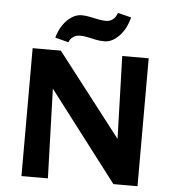

<svg xmlns="http://www.w3.org/2000/svg" viewBox="-58 -930 892 984"><g transform="rotate(5 387.5 -438.0)"><path d="M89 0V-658H204L225 0ZM624 0H562L138 -555L141 -658H234L623 -155ZM686 -658V0H570L550 -658ZM269 -704 200 -722Q210 -759 229 -787Q248 -815 273 -831.5Q298 -848 325 -848Q345 -848 367 -843.5Q389 -839 410.5 -834.5Q432 -830 451 -830Q471 -830 486 -841.5Q501 -853 509 -876L578 -859Q562 -797 526.5 -761Q491 -725 452 -725Q429 -725 407 -729.5Q385 -734 365 -738.5Q345 -743 326 -743Q306 -743 290.5 -732.5Q275 -722 269 -704Z"/></g></svg>

Font: Ysabeau ExtraBold
Style: Regular
Weight: 800
Designer: Christian Thalmann (Catharsis Fonts)
Version: Version 2.002